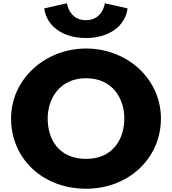

<svg xmlns="http://www.w3.org/2000/svg" viewBox="-20 -1136 1049 1171"><path d="M619.5 -1116C619.5 -1116 607.3 -1013 504 -1013C400.5 -1013 388.5 -1116 388.5 -1116L249.8 -1085C263 -978 362 -904 504 -904C645.8 -904 744.8 -978 758 -1085ZM47.5 -413C47.5 -172 236.7 15 505 15C765.8 15 961.5 -172 961.5 -413C961.5 -654 757 -840 505 -840C255.3 -840 47.5 -654 47.5 -413ZM270.8 -413C270.8 -536 345.5 -659 505 -659C665.7 -659 738.2 -536 738.2 -413C738.2 -290 670 -167 505 -167C335.7 -167 270.8 -290 270.8 -413Z"/></svg>

Font: Hussar
Style: BdWide
Weight: 700
Foundry: Cannot Into Space Fonts
Version: Version 2.00